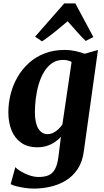

<svg xmlns="http://www.w3.org/2000/svg" viewBox="-20 -853 608 1125"><path d="M471 34Q463 96.5 434.2 138.8Q405.5 181 364 205.8Q322.5 230.5 274.5 241.2Q226.5 252 179 252Q152.5 252 125.2 248Q98 244 76 238.2Q54 232.5 42.5 226L70 126Q77.5 136 99.2 149.5Q121 163 149.8 173.5Q178.5 184 207 184Q241.5 184 265 173.8Q288.5 163.5 302.2 138.2Q316 113 322 68.5L337 -51Q322 -35 301.8 -21Q281.5 -7 255.8 1.5Q230 10 199 10Q142 10 104 -16.8Q66 -43.5 47.5 -89.8Q29 -136 29 -194Q29 -249 42.5 -302.2Q56 -355.5 83 -402Q110 -448.5 149.8 -484.2Q189.5 -520 242 -540.2Q294.5 -560.5 360 -560.5Q391 -560.5 422.8 -553.5Q454.5 -546.5 476 -538L554 -560ZM399.5 -490Q390 -495.5 377.2 -498.8Q364.5 -502 350 -502Q312.5 -502 284.8 -482.8Q257 -463.5 237.8 -431.2Q218.5 -399 206.8 -359Q195 -319 189.8 -276.5Q184.5 -234 184.5 -195.5Q184.5 -164 189.5 -140Q194.5 -116 204.2 -100Q214 -84 227.8 -75.5Q241.5 -67 258 -67Q276 -67 292.5 -75.2Q309 -83.5 322.5 -96.5Q336 -109.5 345.5 -123.5ZM226.5 -610.5 185.5 -638 356.5 -833H421.5L527 -636L482 -613Q455.5 -639 429 -669Q402.5 -699 376.5 -728.5Q341 -698 303 -667.5Q265 -637 226.5 -610.5Z"/></svg>

Font: Merriweather 36pt ExtraBold
Style: Italic
Weight: 800
Italic angle: -7.8°
Version: Version 2.101